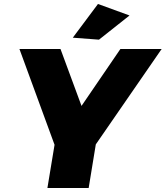

<svg xmlns="http://www.w3.org/2000/svg" viewBox="-20 -948 835 968"><path d="M474 -928 633 -870 479 -748 347 -758ZM795 -701 463 -220 427 0H219L255 -218L78 -701H285L391 -414L587 -701Z"/></svg>

Font: TypoPRO Montserrat
Style: Italic
Weight: 800
Italic angle: -11.3°
Designer: Julieta Ulanovsky
Foundry: Julieta Ulanovsky
Version: Version 6.001